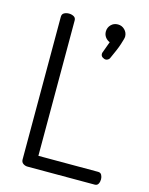

<svg xmlns="http://www.w3.org/2000/svg" viewBox="-112 -813 688 885"><g transform="rotate(15 231.5 -370.5)"><path d="M106 0Q95 0 85.5 -6.5Q76 -13 76 -26V-707Q76 -720 86 -725.5Q96 -731 109 -731Q121 -731 131.5 -725.5Q142 -720 142 -707V-61H427Q439 -61 444 -51.5Q449 -42 449 -31Q449 -19 444 -9.5Q439 0 427 0ZM327 -570Q319 -570 311 -575.5Q303 -581 303 -591Q303 -596 305 -600L324 -652Q311 -657 302.5 -668.5Q294 -680 294 -695Q294 -714 307 -727.5Q320 -741 340 -741Q359 -741 372.5 -727.5Q386 -714 386 -695Q386 -690 383 -679.5Q380 -669 375.5 -655Q371 -641 363 -622.5Q355 -604 345 -582Q343 -577 337.5 -573.5Q332 -570 327 -570Z"/></g></svg>

Font: Dosis
Style: Regular
Weight: 400
Designer: EdgarTolentino, PabloImpallari, IginoMarini
Foundry: EdgarTolentino, PabloImpallari, IginoMarini
Version: Version 3.001; ttfautohint (v1.8.2)